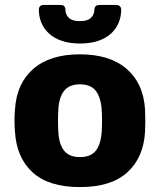

<svg xmlns="http://www.w3.org/2000/svg" viewBox="-20 -751 651 781"><path d="M305 -574Q264 -574 232.5 -584.5Q201 -595 180 -614Q159 -633 148.5 -658Q138 -683 138 -712Q138 -720 143 -725.5Q148 -731 158 -731H225Q237 -731 241.5 -725.5Q246 -720 246 -712Q246 -692 260 -678.5Q274 -665 305 -665Q336 -665 350 -678.5Q364 -692 364 -712Q364 -720 369 -725.5Q374 -731 386 -731H452Q462 -731 467.5 -725.5Q473 -720 473 -712Q473 -683 462.5 -658Q452 -633 431 -614Q410 -595 378.5 -584.5Q347 -574 305 -574ZM305 10Q178 10 112.5 -50Q47 -110 41 -215Q39 -235 39 -260Q39 -285 41 -305Q47 -411 115 -470.5Q183 -530 305 -530Q427 -530 495.5 -470.5Q564 -411 570 -305Q571 -285 571 -260Q571 -235 570 -215Q564 -110 498 -50Q432 10 305 10ZM305 -112Q350 -112 370.5 -139Q391 -166 394 -220Q395 -235 395 -260Q395 -285 394 -300Q391 -353 370.5 -380.5Q350 -408 305 -408Q261 -408 240 -380.5Q219 -353 217 -300Q216 -285 216 -260Q216 -235 217 -220Q219 -166 240 -139Q261 -112 305 -112Z"/></svg>

Font: Fz Rubik
Style: Bold
Weight: 700
Designer: Hubert and Fischer
Foundry: Hubert and Fischer
Version: Vit hóa bi FontZin.com